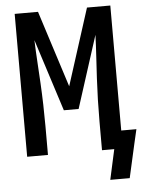

<svg xmlns="http://www.w3.org/2000/svg" viewBox="-59 -782 743 984"><g transform="rotate(-5 312.0 -290.0)"><path d="M468 155 502 0H439V-147Q439 -203 440.5 -258.5Q442 -314 445 -369.5Q448 -425 451.5 -480.5Q455 -536 457 -592L338 -221H262L143 -592Q145 -536 148.5 -480.5Q152 -425 155 -369.5Q158 -314 159.5 -258.5Q161 -203 161 -147V0H54V-735H174L300 -341L426 -735H546V-92H624L608 -23L568 155Z"/></g></svg>

Font: Zed Mono Semibold Extended
Style: Regular
Weight: 600
Width: 7
Monospace: yes
Designer: Belleve Invis
Foundry: Belleve Invis
Version: Version 1.0.0; ttfautohint (v1.8.4)